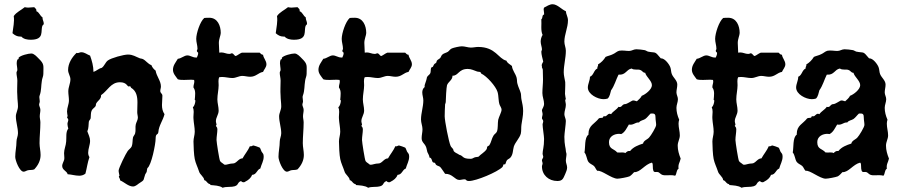

<svg xmlns="http://www.w3.org/2000/svg" viewBox="-20 -820 4269 908"><path d="M187 -709C187 -718 181 -726 181 -736V-738C169 -745 166 -762 152 -767C154 -777 148 -779 142 -786C132 -786 123 -784 113 -784C108 -784 102 -785 97 -786C80 -772 58 -763 45 -744C49 -716 42 -691 39 -663C50 -653 61 -647 76 -647H81C91 -635 110 -632 125 -632C193 -632 170 -675 181 -699C183 -703 187 -702 187 -709ZM185 -470C185 -511 191 -516 162 -544C153 -553 141 -567 128 -567C114 -567 77 -558 68 -547V-541L62 -538C60 -532 59 -527 59 -521C59 -511 62 -500 62 -489C62 -485 58 -481 58 -476C58 -464 62 -451 62 -439C62 -415 60 -391 62 -367C62 -350 65 -334 65 -317C65 -300 55 -285 55 -270C55 -244 65 -216 65 -190C65 -176 58 -164 58 -151C58 -126 52 -103 52 -78C52 -62 72 -8 92 -8C99 -8 106 -14 113 -15C123 -17 132 -15 142 -19C160 -38 172 -61 172 -87C172 -106 167 -124 167 -143C167 -175 171 -208 171 -241C171 -251 168 -260 168 -270C168 -280 171 -290 171 -300C171 -310 165 -318 165 -325C165 -330 168 -335 168 -341C168 -348 166 -354 166 -361C166 -364 167 -367 168 -370C176 -392 174 -415 178 -438C179 -449 185 -459 185 -470Z M758 -280C749 -293 746 -308 746 -323C746 -338 748 -352 748 -367C748 -378 738 -379 738 -390C738 -397 741 -403 741 -411C741 -438 720 -459 716 -486C707 -493 700 -501 696 -512C680 -517 670 -534 655 -541C650 -543 646 -543 642 -544C621 -552 609 -562 585 -562C565 -562 506 -546 490 -534C478 -525 474 -508 461 -499C446 -496 436 -484 422 -480C422 -507 415 -532 406 -557C392 -562 381 -573 364 -573C358 -573 353 -569 346 -569C345 -569 343 -570 342 -570C320 -549 302 -520 302 -489C302 -473 313 -460 313 -445C313 -425 303 -408 303 -388C303 -374 306 -360 306 -345C306 -327 297 -311 297 -293C297 -285 299 -278 300 -270L297 -267C297 -261 303 -259 303 -253C303 -247 299 -241 299 -234C299 -227 301 -219 303 -212C290 -196 295 -170 293 -151C292 -132 283 -114 283 -96C283 -86 285 -76 284 -67C282 -57 274 -45 274 -36C274 -15 296 -12 300 4C318 5 336 11 355 11C365 11 376 8 384 1C391 -25 394 -52 403 -77C399 -83 397 -90 397 -98C397 -117 406 -135 406 -154C406 -170 398 -184 393 -199C400 -214 398 -229 400 -244C401 -252 409 -254 409 -264C410 -274 409 -286 413 -296C417 -306 427 -310 432 -318C434 -322 433 -327 435 -331C443 -345 459 -351 458 -370C489 -391 504 -431 547 -431C580 -431 581 -411 589 -411C592 -411 594 -413 596 -412L600 -405C625 -390 630 -364 630 -335C630 -320 629 -305 629 -289C629 -280 632 -272 632 -263C632 -253 624 -241 622 -231C619 -218 623 -203 619 -189C617 -182 611 -177 609 -170C606 -157 608 -141 603 -128C599 -119 590 -114 584 -106C575 -94 541 -25 541 -13C541 -5 544 3 545 11L542 14C542 19 548 26 548 31V33C569 42 587 62 610 62C618 62 629 54 635 49C667 28 655 37 667 4C669 0 673 -4 674 -9C675 -14 675 -20 677 -25C696 -38 716 -139 716 -164C716 -192 727 -179 729 -196C731 -226 751 -251 758 -280Z M1240 -516C1240 -533 1226 -545 1224 -561C1216 -561 1213 -567 1208 -571H1124C1113 -567 1105 -559 1095 -555C1086 -557 1086 -568 1075 -568C1072 -566 1068 -565 1064 -565C1051 -565 1040 -572 1027 -572C1024 -572 1020 -571 1017 -571C1017 -586 1015 -602 1015 -617C1015 -636 1024 -653 1024 -664C1024 -698 1009 -736 970 -736C962 -736 954 -736 946 -735C926 -718 908 -662 908 -636C908 -620 914 -605 914 -590C914 -585 911 -583 911 -580C911 -576 914 -573 917 -571C918 -563 914 -555 911 -548H906C891 -548 880 -558 866 -558C851 -558 837 -543 821 -542C811 -525 798 -511 798 -490C798 -472 811 -459 821 -445C830 -442 841 -442 851 -442C866 -442 883 -444 898 -442L899 -434C899 -425 894 -416 895 -406C901 -398 903 -388 903 -378C903 -368 902 -358 901 -348L904 -345C904 -336 900 -318 892 -313C895 -306 896 -299 896 -291C896 -280 894 -269 895 -258C896 -238 901 -218 901 -197C901 -181 895 -167 895 -151C895 -132 897 -86 901 -68C905 -48 915 -29 921 -10C925 6 945 16 946 32C956 34 959 44 966 48C969 51 976 49 975 55C993 57 1018 57 1033 68C1041 65 1050 64 1059 64C1118 64 1095 45 1120 36C1122 40 1128 42 1132 42C1135 42 1138 41 1140 39C1154 32 1167 22 1172 7C1194 6 1194 -17 1211 -23C1216 -42 1227 -59 1227 -79C1227 -94 1223 -93 1217 -103C1214 -108 1212 -119 1208 -122C1205 -124 1181 -132 1179 -132C1174 -132 1171 -128 1166 -128C1165 -128 1164 -128 1162 -129C1153 -108 1138 -91 1127 -71C1110 -71 1103 -54 1088 -48C1081 -46 1073 -47 1066 -45C1059 -44 1053 -41 1046 -41C1044 -41 1042 -41 1040 -42C1034 -48 1026 -51 1021 -58C1017 -64 1004 -148 1004 -158C1004 -175 1008 -192 1008 -209C1008 -220 1001 -221 1001 -226L1004 -229C1004 -235 1001 -241 1001 -247C1001 -265 1014 -278 1014 -297C1014 -315 1008 -332 1008 -350C1008 -373 1014 -395 1014 -417C1014 -429 1011 -443 1017 -455C1021 -455 1025 -456 1030 -456C1046 -456 1063 -451 1079 -451C1096 -451 1110 -461 1126 -461C1138 -461 1150 -457 1163 -457C1191 -457 1201 -476 1224 -480C1229 -492 1240 -502 1240 -516Z M1432 -709C1432 -718 1426 -726 1426 -736V-738C1414 -745 1411 -762 1397 -767C1399 -777 1393 -779 1387 -786C1377 -786 1368 -784 1358 -784C1353 -784 1347 -785 1342 -786C1325 -772 1303 -763 1290 -744C1294 -716 1287 -691 1284 -663C1295 -653 1306 -647 1321 -647H1326C1336 -635 1355 -632 1370 -632C1438 -632 1415 -675 1426 -699C1428 -703 1432 -702 1432 -709ZM1430 -470C1430 -511 1436 -516 1407 -544C1398 -553 1386 -567 1373 -567C1359 -567 1322 -558 1313 -547V-541L1307 -538C1305 -532 1304 -527 1304 -521C1304 -511 1307 -500 1307 -489C1307 -485 1303 -481 1303 -476C1303 -464 1307 -451 1307 -439C1307 -415 1305 -391 1307 -367C1307 -350 1310 -334 1310 -317C1310 -300 1300 -285 1300 -270C1300 -244 1310 -216 1310 -190C1310 -176 1303 -164 1303 -151C1303 -126 1297 -103 1297 -78C1297 -62 1317 -8 1337 -8C1344 -8 1351 -14 1358 -15C1368 -17 1377 -15 1387 -19C1405 -38 1417 -61 1417 -87C1417 -106 1412 -124 1412 -143C1412 -175 1416 -208 1416 -241C1416 -251 1413 -260 1413 -270C1413 -280 1416 -290 1416 -300C1416 -310 1410 -318 1410 -325C1410 -330 1413 -335 1413 -341C1413 -348 1411 -354 1411 -361C1411 -364 1412 -367 1413 -370C1421 -392 1419 -415 1423 -438C1424 -449 1430 -459 1430 -470Z M1928 -516C1928 -533 1914 -545 1912 -561C1904 -561 1901 -567 1896 -571H1812C1801 -567 1793 -559 1783 -555C1774 -557 1774 -568 1763 -568C1760 -566 1756 -565 1752 -565C1739 -565 1728 -572 1715 -572C1712 -572 1708 -571 1705 -571C1705 -586 1703 -602 1703 -617C1703 -636 1712 -653 1712 -664C1712 -698 1697 -736 1658 -736C1650 -736 1642 -736 1634 -735C1614 -718 1596 -662 1596 -636C1596 -620 1602 -605 1602 -590C1602 -585 1599 -583 1599 -580C1599 -576 1602 -573 1605 -571C1606 -563 1602 -555 1599 -548H1594C1579 -548 1568 -558 1554 -558C1539 -558 1525 -543 1509 -542C1499 -525 1486 -511 1486 -490C1486 -472 1499 -459 1509 -445C1518 -442 1529 -442 1539 -442C1554 -442 1571 -444 1586 -442L1587 -434C1587 -425 1582 -416 1583 -406C1589 -398 1591 -388 1591 -378C1591 -368 1590 -358 1589 -348L1592 -345C1592 -336 1588 -318 1580 -313C1583 -306 1584 -299 1584 -291C1584 -280 1582 -269 1583 -258C1584 -238 1589 -218 1589 -197C1589 -181 1583 -167 1583 -151C1583 -132 1585 -86 1589 -68C1593 -48 1603 -29 1609 -10C1613 6 1633 16 1634 32C1644 34 1647 44 1654 48C1657 51 1664 49 1663 55C1681 57 1706 57 1721 68C1729 65 1738 64 1747 64C1806 64 1783 45 1808 36C1810 40 1816 42 1820 42C1823 42 1826 41 1828 39C1842 32 1855 22 1860 7C1882 6 1882 -17 1899 -23C1904 -42 1915 -59 1915 -79C1915 -94 1911 -93 1905 -103C1902 -108 1900 -119 1896 -122C1893 -124 1869 -132 1867 -132C1862 -132 1859 -128 1854 -128C1853 -128 1852 -128 1850 -129C1841 -108 1826 -91 1815 -71C1798 -71 1791 -54 1776 -48C1769 -46 1761 -47 1754 -45C1747 -44 1741 -41 1734 -41C1732 -41 1730 -41 1728 -42C1722 -48 1714 -51 1709 -58C1705 -64 1692 -148 1692 -158C1692 -175 1696 -192 1696 -209C1696 -220 1689 -221 1689 -226L1692 -229C1692 -235 1689 -241 1689 -247C1689 -265 1702 -278 1702 -297C1702 -315 1696 -332 1696 -350C1696 -373 1702 -395 1702 -417C1702 -429 1699 -443 1705 -455C1709 -455 1713 -456 1718 -456C1734 -456 1751 -451 1767 -451C1784 -451 1798 -461 1814 -461C1826 -461 1838 -457 1851 -457C1879 -457 1889 -476 1912 -480C1917 -492 1928 -502 1928 -516Z M2454 -295C2454 -316 2450 -330 2446 -350C2444 -359 2445 -369 2443 -379C2439 -394 2431 -408 2427 -424C2424 -433 2426 -443 2423 -453C2418 -472 2403 -487 2401 -508C2392 -516 2379 -521 2375 -533C2336 -542 2325 -598 2241 -598C2230 -598 2219 -595 2207 -595C2193 -595 2179 -601 2164 -601C2154 -601 2126 -595 2117 -591C2109 -588 2105 -580 2098 -575C2090 -570 2078 -568 2072 -562C2067 -558 2066 -551 2062 -546C2058 -541 2049 -538 2046 -533C2044 -530 2045 -526 2043 -524C2037 -516 2036 -525 2027 -504L2020 -501C2015 -492 2019 -481 2014 -472C2009 -463 1999 -462 1998 -449C1997 -441 1988 -419 1988 -415C1988 -413 1989 -410 1988 -408C1980 -402 1977 -392 1977 -383C1977 -370 1982 -358 1982 -345C1982 -315 1971 -285 1971 -255C1971 -239 1978 -224 1978 -209C1978 -195 1974 -181 1974 -167C1974 -147 1987 -143 1994 -127C1998 -119 1998 -110 2001 -101C2004 -93 2011 -85 2011 -75C2023 -74 2022 -57 2027 -53C2029 -50 2033 -52 2036 -50C2040 -47 2040 -42 2043 -40C2049 -35 2057 -35 2062 -30C2067 -25 2080 -5 2085 2C2120 1 2131 31 2152 31C2160 31 2168 28 2176 28C2188 28 2181 36 2198 36C2232 36 2332 -6 2356 -30C2360 -35 2359 -40 2362 -43H2369C2373 -49 2373 -57 2378 -63C2383 -68 2390 -70 2394 -75C2407 -90 2405 -110 2410 -127C2417 -148 2437 -166 2443 -188C2446 -202 2444 -216 2446 -230C2449 -253 2454 -271 2454 -295ZM2352 -301C2352 -290 2339 -267 2336 -253C2333 -236 2336 -213 2330 -198C2327 -190 2318 -186 2314 -179C2305 -165 2303 -146 2294 -133C2292 -130 2287 -130 2285 -127C2282 -123 2284 -118 2281 -114C2272 -100 2254 -91 2243 -79C2238 -77 2230 -78 2223 -75C2215 -72 2215 -69 2205 -69C2164 -69 2173 -83 2152 -88C2144 -94 2133 -97 2127 -104C2124 -107 2125 -111 2123 -114C2120 -120 2114 -123 2111 -130C2102 -150 2083 -249 2083 -270C2083 -289 2084 -308 2085 -327C2086 -330 2088 -334 2088 -337C2088 -351 2091 -407 2094 -417C2100 -434 2120 -441 2120 -462C2148 -461 2148 -494 2192 -494C2209 -494 2221 -487 2236 -482C2241 -480 2248 -481 2252 -479L2256 -472C2282 -460 2325 -412 2333 -385C2339 -365 2336 -343 2343 -324C2346 -316 2352 -310 2352 -301Z M2666 -724C2666 -740 2657 -752 2656 -767C2636 -775 2616 -800 2593 -800C2580 -800 2564 -790 2553 -784C2552 -781 2551 -779 2551 -776C2551 -768 2554 -760 2553 -751C2542 -750 2548 -733 2540 -729C2542 -706 2536 -676 2546 -655C2540 -645 2537 -634 2537 -623C2537 -611 2543 -596 2543 -587C2543 -582 2540 -579 2540 -576C2540 -562 2546 -542 2549 -529C2547 -523 2542 -518 2542 -512C2542 -510 2542 -508 2543 -506C2541 -500 2547 -496 2547 -490C2547 -474 2548 -459 2548 -444C2548 -423 2545 -401 2545 -380C2545 -362 2553 -346 2553 -329C2553 -315 2543 -304 2543 -299C2543 -293 2546 -287 2546 -280C2546 -274 2543 -268 2543 -261C2543 -256 2549 -253 2549 -247C2549 -241 2546 -236 2546 -231C2546 -218 2553 -176 2553 -163C2553 -123 2546 -111 2546 -92C2546 -88 2549 -83 2549 -78C2549 -72 2543 -68 2543 -62C2543 -57 2546 -52 2546 -47C2546 -42 2543 -38 2543 -33C2543 8 2575 36 2616 36C2642 36 2644 22 2653 3C2657 -7 2662 -17 2662 -28C2662 -39 2656 -49 2656 -60C2656 -70 2659 -81 2659 -91C2659 -96 2656 -101 2656 -107C2656 -118 2649 -134 2649 -173C2649 -188 2656 -233 2656 -248C2656 -259 2649 -269 2649 -280C2649 -295 2656 -309 2656 -324C2656 -332 2653 -340 2653 -348L2656 -351C2656 -352 2652 -370 2652 -376C2652 -395 2654 -413 2653 -432C2651 -447 2646 -462 2646 -478C2646 -512 2656 -546 2656 -580C2656 -595 2649 -608 2649 -623C2649 -657 2666 -689 2666 -724Z M3199 -70C3191 -90 3185 -110 3185 -131C3185 -150 3195 -162 3195 -180C3195 -198 3189 -216 3189 -235C3189 -241 3190 -248 3192 -254C3184 -272 3179 -291 3179 -310C3179 -324 3186 -337 3186 -351C3186 -362 3179 -372 3179 -383C3179 -395 3183 -407 3183 -420C3183 -440 3164 -452 3157 -470C3153 -480 3154 -492 3150 -502C3145 -516 3124 -544 3107 -544H3105C3074 -581 3084 -568 3044 -576C3038 -578 3034 -582 3028 -583C3015 -585 3002 -587 2989 -587C2976 -587 2968 -579 2955 -579C2940 -579 2924 -583 2908 -580C2897 -577 2889 -568 2879 -564C2868 -558 2855 -556 2844 -551C2835 -536 2823 -524 2808 -515C2810 -507 2805 -506 2805 -500C2805 -498 2805 -498 2805 -496C2788 -489 2788 -464 2770 -457C2770 -439 2760 -423 2760 -406C2760 -374 2806 -351 2834 -351C2841 -351 2848 -352 2854 -354C2864 -364 2866 -379 2870 -393C2886 -415 2893 -443 2905 -467C2940 -464 2941 -491 2967 -496C2979 -487 2995 -494 3008 -489C3016 -487 3021 -476 3029 -476H3031C3037 -455 3063 -438 3063 -417C3063 -397 3032 -373 3015 -367C3010 -356 3000 -349 2992 -341C2986 -342 2981 -345 2975 -345L2970 -344C2965 -341 2943 -328 2939 -328C2921 -328 2923 -314 2911 -314C2909 -314 2907 -314 2905 -315C2896 -301 2879 -294 2870 -280C2868 -281 2865 -282 2863 -282C2854 -282 2849 -270 2842 -270C2840 -270 2837 -271 2834 -270L2831 -264C2825 -261 2818 -264 2812 -260C2792 -234 2763 -227 2763 -187V-183C2743 -170 2749 -121 2744 -99C2755 -86 2754 -67 2763 -54C2770 -45 2781 -42 2789 -35C2796 -28 2798 -18 2805 -12C2824 -17 2872 25 2900 25C2910 25 2948 18 2957 14C2966 9 2972 1 2979 -6C3008 -4 3029 -43 3063 -51C3067 -47 3067 -42 3067 -38C3067 13 3083 -17 3099 -2C3110 8 3115 9 3130 9C3144 9 3159 7 3173 11C3181 2 3178 -16 3189 -22C3186 -44 3195 -51 3199 -70ZM3083 -229C3083 -219 3058 -178 3050 -170C3042 -160 3024 -156 3021 -141C2999 -134 2975 -125 2960 -106C2948 -107 2945 -103 2937 -96C2933 -99 2927 -99 2922 -99C2914 -99 2906 -98 2899 -99C2883 -118 2860 -113 2860 -148C2860 -175 2886 -188 2910 -187L2918 -186C2936 -195 2944 -215 2954 -231C2976 -227 2982 -241 3000 -241H3002C3009 -251 3022 -251 3031 -257C3041 -264 3048 -275 3057 -283H3063C3077 -284 3080 -278 3080 -264C3080 -252 3083 -241 3083 -229Z M3694 -516C3694 -533 3680 -545 3678 -561C3670 -561 3667 -567 3662 -571H3578C3567 -567 3559 -559 3549 -555C3540 -557 3540 -568 3529 -568C3526 -566 3522 -565 3518 -565C3505 -565 3494 -572 3481 -572C3478 -572 3474 -571 3471 -571C3471 -586 3469 -602 3469 -617C3469 -636 3478 -653 3478 -664C3478 -698 3463 -736 3424 -736C3416 -736 3408 -736 3400 -735C3380 -718 3362 -662 3362 -636C3362 -620 3368 -605 3368 -590C3368 -585 3365 -583 3365 -580C3365 -576 3368 -573 3371 -571C3372 -563 3368 -555 3365 -548H3360C3345 -548 3334 -558 3320 -558C3305 -558 3291 -543 3275 -542C3265 -525 3252 -511 3252 -490C3252 -472 3265 -459 3275 -445C3284 -442 3295 -442 3305 -442C3320 -442 3337 -444 3352 -442L3353 -434C3353 -425 3348 -416 3349 -406C3355 -398 3357 -388 3357 -378C3357 -368 3356 -358 3355 -348L3358 -345C3358 -336 3354 -318 3346 -313C3349 -306 3350 -299 3350 -291C3350 -280 3348 -269 3349 -258C3350 -238 3355 -218 3355 -197C3355 -181 3349 -167 3349 -151C3349 -132 3351 -86 3355 -68C3359 -48 3369 -29 3375 -10C3379 6 3399 16 3400 32C3410 34 3413 44 3420 48C3423 51 3430 49 3429 55C3447 57 3472 57 3487 68C3495 65 3504 64 3513 64C3572 64 3549 45 3574 36C3576 40 3582 42 3586 42C3589 42 3592 41 3594 39C3608 32 3621 22 3626 7C3648 6 3648 -17 3665 -23C3670 -42 3681 -59 3681 -79C3681 -94 3677 -93 3671 -103C3668 -108 3666 -119 3662 -122C3659 -124 3635 -132 3633 -132C3628 -132 3625 -128 3620 -128C3619 -128 3618 -128 3616 -129C3607 -108 3592 -91 3581 -71C3564 -71 3557 -54 3542 -48C3535 -46 3527 -47 3520 -45C3513 -44 3507 -41 3500 -41C3498 -41 3496 -41 3494 -42C3488 -48 3480 -51 3475 -58C3471 -64 3458 -148 3458 -158C3458 -175 3462 -192 3462 -209C3462 -220 3455 -221 3455 -226L3458 -229C3458 -235 3455 -241 3455 -247C3455 -265 3468 -278 3468 -297C3468 -315 3462 -332 3462 -350C3462 -373 3468 -395 3468 -417C3468 -429 3465 -443 3471 -455C3475 -455 3479 -456 3484 -456C3500 -456 3517 -451 3533 -451C3550 -451 3564 -461 3580 -461C3592 -461 3604 -457 3617 -457C3645 -457 3655 -476 3678 -480C3683 -492 3694 -502 3694 -516Z M4184 -70C4176 -90 4170 -110 4170 -131C4170 -150 4180 -162 4180 -180C4180 -198 4174 -216 4174 -235C4174 -241 4175 -248 4177 -254C4169 -272 4164 -291 4164 -310C4164 -324 4171 -337 4171 -351C4171 -362 4164 -372 4164 -383C4164 -395 4168 -407 4168 -420C4168 -440 4149 -452 4142 -470C4138 -480 4139 -492 4135 -502C4130 -516 4109 -544 4092 -544H4090C4059 -581 4069 -568 4029 -576C4023 -578 4019 -582 4013 -583C4000 -585 3987 -587 3974 -587C3961 -587 3953 -579 3940 -579C3925 -579 3909 -583 3893 -580C3882 -577 3874 -568 3864 -564C3853 -558 3840 -556 3829 -551C3820 -536 3808 -524 3793 -515C3795 -507 3790 -506 3790 -500C3790 -498 3790 -498 3790 -496C3773 -489 3773 -464 3755 -457C3755 -439 3745 -423 3745 -406C3745 -374 3791 -351 3819 -351C3826 -351 3833 -352 3839 -354C3849 -364 3851 -379 3855 -393C3871 -415 3878 -443 3890 -467C3925 -464 3926 -491 3952 -496C3964 -487 3980 -494 3993 -489C4001 -487 4006 -476 4014 -476H4016C4022 -455 4048 -438 4048 -417C4048 -397 4017 -373 4000 -367C3995 -356 3985 -349 3977 -341C3971 -342 3966 -345 3960 -345L3955 -344C3950 -341 3928 -328 3924 -328C3906 -328 3908 -314 3896 -314C3894 -314 3892 -314 3890 -315C3881 -301 3864 -294 3855 -280C3853 -281 3850 -282 3848 -282C3839 -282 3834 -270 3827 -270C3825 -270 3822 -271 3819 -270L3816 -264C3810 -261 3803 -264 3797 -260C3777 -234 3748 -227 3748 -187V-183C3728 -170 3734 -121 3729 -99C3740 -86 3739 -67 3748 -54C3755 -45 3766 -42 3774 -35C3781 -28 3783 -18 3790 -12C3809 -17 3857 25 3885 25C3895 25 3933 18 3942 14C3951 9 3957 1 3964 -6C3993 -4 4014 -43 4048 -51C4052 -47 4052 -42 4052 -38C4052 13 4068 -17 4084 -2C4095 8 4100 9 4115 9C4129 9 4144 7 4158 11C4166 2 4163 -16 4174 -22C4171 -44 4180 -51 4184 -70ZM4068 -229C4068 -219 4043 -178 4035 -170C4027 -160 4009 -156 4006 -141C3984 -134 3960 -125 3945 -106C3933 -107 3930 -103 3922 -96C3918 -99 3912 -99 3907 -99C3899 -99 3891 -98 3884 -99C3868 -118 3845 -113 3845 -148C3845 -175 3871 -188 3895 -187L3903 -186C3921 -195 3929 -215 3939 -231C3961 -227 3967 -241 3985 -241H3987C3994 -251 4007 -251 4016 -257C4026 -264 4033 -275 4042 -283H4048C4062 -284 4065 -278 4065 -264C4065 -252 4068 -241 4068 -229Z"/></svg>

Font: Margarine
Style: Regular
Weight: 400
Designer: Astigmatic (AOETI)
Foundry: Astigmatic (AOETI)
Version: Version 1.000